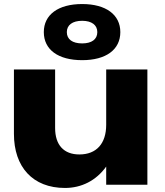

<svg xmlns="http://www.w3.org/2000/svg" viewBox="-20 -915 817 951"><path d="M710 0V-571H506V-297C506 -204 458 -150 373 -150C296 -150 253 -197 253 -281V-571H49V-252C49 -88 142 16 302 16C383 16 456 -20 506 -90V0ZM387 -617C505 -617 576 -669 576 -756C576 -842 505 -895 387 -895C268 -895 197 -842 197 -756C197 -669 268 -617 387 -617ZM387 -700C339 -700 311 -720 311 -756C311 -791 339 -812 387 -812C434 -812 462 -791 462 -756C462 -720 434 -700 387 -700Z"/></svg>

Font: Bounded
Style: Bold
Weight: 700
Designer: Vlad Churkin
Version: Version 3.0